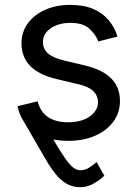

<svg xmlns="http://www.w3.org/2000/svg" viewBox="-20 -573 568 797"><path d="M124 -128.9Q170.4 -46.4 200.7 5.1Q231 56.6 250.7 84.7Q270.5 112.8 284.9 123.3Q299.3 133.8 313.5 133.8Q333 133.8 351.1 122.1Q369.1 110.4 380.9 99.6L413.1 156.2Q397.5 172.4 369.9 188.2Q342.3 204.1 313.5 204.1Q282.7 204.1 258.3 190.7Q233.9 177.2 212.9 151.9Q191.9 126.5 170.9 90.8L66.4 -89.8ZM262.7 11.7Q206.5 11.7 162.8 -4.6Q119.1 -21 90.8 -53.2Q62.5 -85.4 52.7 -132.3L136.2 -152.3Q147.9 -107.4 180.4 -86.4Q212.9 -65.4 261.7 -65.4Q318.8 -65.4 352.8 -89.8Q386.7 -114.3 386.7 -147.9Q386.7 -176.3 366.9 -195.1Q347.2 -213.9 306.6 -223.1L215.8 -244.6Q141.6 -262.2 105.5 -299.1Q69.3 -335.9 69.3 -393.6Q69.3 -440.4 95.7 -476.3Q122.1 -512.2 167.7 -532.5Q213.4 -552.7 271.5 -552.7Q327.6 -552.7 366.9 -535.9Q406.2 -519 430.9 -489.5Q455.6 -460 467.8 -421.4L388.2 -400.9Q377 -430.2 350.8 -454.1Q324.7 -478 272 -478Q223.1 -478 190.7 -455.6Q158.2 -433.1 158.2 -398.9Q158.2 -368.7 180.2 -350.3Q202.1 -332 250 -320.8L332.5 -301.3Q406.7 -283.7 442.4 -246.8Q478 -210 478 -153.8Q478 -106 450.9 -68.6Q423.8 -31.2 375.2 -9.8Q326.7 11.7 262.7 11.7Z"/></svg>

Font: Inter Variable LoSnoCo
Style: Regular
Weight: 400
Designer: Rasmus Andersson
Foundry: rsms
Version: Version 4.000;git-a52131595; featfreeze: case,dlig,ss01,ss02